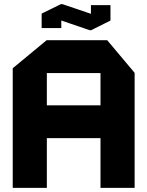

<svg xmlns="http://www.w3.org/2000/svg" viewBox="-20 -914 717 934"><path d="M41.9 0V-581.9L206.9 -718.5H207.9V0ZM207.9 -241.9V-401.7H468.9V-241.9ZM468.9 0V-558.7H634.9V0ZM207.9 -558.7V-718.5H501.4L634.9 -559.7V-558.7ZM182.6 -777.4V-846.9L278.2 -854.1V-777.4ZM422.4 -801.8V-889H517.4V-814.8ZM416.2 -767.1 182.6 -846.9V-847.9L276.2 -893.9H283.4L517 -814.8V-813.8L423.4 -767.1Z"/></svg>

Font: Foldit Thin
Style: Regular
Weight: 100
Designer: Sophia Tai
Foundry: Sophia Tai
Version: Version 1.003